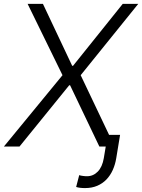

<svg xmlns="http://www.w3.org/2000/svg" viewBox="-36 -747 725 979"><path d="M282.7 -363.6 104.8 -727.3H182.9L332 -411.6H336.6L589.8 -727.3H669L375.4 -363.6L520.2 -59.3H576.3L556.8 59.3Q551.5 91.6 539.1 119.5Q526.6 147.4 506.9 168Q487.2 188.6 459.9 200.3Q432.5 212 397.7 212Q369.7 212 352.3 206.3L367.9 146Q371.1 147.4 376.2 148.4Q381.4 149.5 387.3 150.2Q393.1 150.9 398.6 151.3Q404.1 151.6 407.7 151.6Q439.6 151.6 462.7 127.8Q485.8 104 493.3 59.3L503.2 0H470.5L321.4 -312.1H316.8L63.6 0H-16Z"/></svg>

Font: Inter P Light
Style: Italic
Weight: 300
Italic angle: 9.39999°
Designer: Rasmus Andersson
Foundry: rsms
Version: Version 3.018;git-588b23468